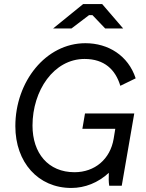

<svg xmlns="http://www.w3.org/2000/svg" viewBox="-20 -920 723 951"><path d="M333 11C401 11 466 -15 519 -64C518 -39 518 -18 521 0H583L645 -358H401L388 -282H551L543 -233C526 -131 449 -67 349 -67C219 -67 141 -161 141 -298C141 -471 246 -628 399 -628C497 -628 552 -575 576 -495L652 -532C615 -645 516 -706 403 -706C207 -706 56 -516 56 -295C56 -116 169 11 333 11ZM243 -779H334L421 -845H438L501 -779H590L486 -900H392Z"/></svg>

Font: Fixel Text 20240404
Style: Italic
Weight: 400
Width: 4
Italic angle: -10°
Designer: AlfaBravo + MacPaw
Foundry: Kyrylo Tkachov, Marchela Mozhyna, Serhii Makarenko, Maria Weinstein, Zakhar Kryvoshyya
Version: Version 1.211;Glyphs 3.2 (3225)